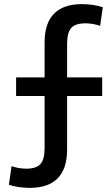

<svg xmlns="http://www.w3.org/2000/svg" viewBox="-20 -790 541 930"><path d="M124 120Q96 120 70 116Q44 112 23 105L36 15Q72 27 107 27Q156 27 176 4.5Q196 -18 196 -73V-325H58V-415H196V-585Q196 -677 241.5 -723.5Q287 -770 377 -770Q405 -770 431 -766Q457 -762 478 -755L465 -665Q429 -677 394 -677Q345 -677 325 -654.5Q305 -632 305 -577V-415H475V-325H305V-65Q305 27 259.5 73.5Q214 120 124 120Z"/></svg>

Font: M PLUS 1 Medium
Style: Regular
Weight: 500
Designer: Coji Morishita
Foundry: UNDERFOREST DESIGN
Version: Version 1.001